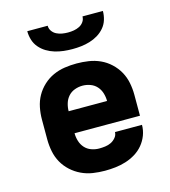

<svg xmlns="http://www.w3.org/2000/svg" viewBox="-111 -829 822 927"><g transform="rotate(-15 300.0 -366.0)"><path d="M300 8Q270 8 240 3.5Q210 -1 182.5 -14Q155 -27 132.5 -47.5Q110 -68 95.5 -94Q81 -120 75 -150Q69 -180 69 -210V-310Q69 -340 75 -370Q81 -400 95.5 -426Q110 -452 132.5 -473Q155 -494 182.5 -506.5Q210 -519 240 -523.5Q270 -528 300 -528Q330 -528 360 -523.5Q390 -519 417.5 -506.5Q445 -494 467.5 -473Q490 -452 504.5 -426Q519 -400 525 -370Q531 -340 531 -310V-205H204Q204 -185 210 -165.5Q216 -146 229 -131.5Q242 -117 261 -110Q280 -103 300 -103Q315 -103 330.5 -105Q346 -107 359.5 -113.5Q373 -120 383.5 -132.5Q394 -145 394 -160H529Q529 -133 519.5 -108Q510 -83 493 -62.5Q476 -42 453 -28Q430 -14 404.5 -6Q379 2 352.5 5Q326 8 300 8ZM396 -315Q396 -335 390 -354.5Q384 -374 371 -388.5Q358 -403 339 -410Q320 -417 300 -417Q280 -417 261 -410Q242 -403 229 -388.5Q216 -374 210 -354.5Q204 -335 204 -315ZM300 -600Q278 -600 256 -602.5Q234 -605 212.5 -611.5Q191 -618 172 -629.5Q153 -641 138.5 -658Q124 -675 117.5 -696.5Q111 -718 111 -740H213Q213 -725 221.5 -713Q230 -701 243 -694.5Q256 -688 270.5 -685.5Q285 -683 300 -683Q315 -683 329.5 -685.5Q344 -688 357 -694.5Q370 -701 378.5 -713Q387 -725 387 -740H489Q489 -718 482.5 -696.5Q476 -675 461.5 -658Q447 -641 428 -629.5Q409 -618 387.5 -611.5Q366 -605 344 -602.5Q322 -600 300 -600Z"/></g></svg>

Font: Iosevka Aile Heavy
Style: Regular
Weight: 900
Designer: Belleve Invis
Foundry: Belleve Invis
Version: Version 31.1.0; ttfautohint (v1.8.4)